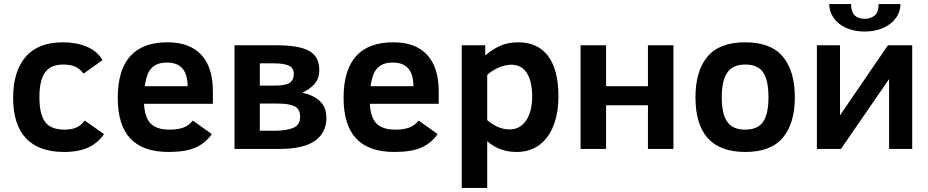

<svg xmlns="http://www.w3.org/2000/svg" viewBox="-20 -736 4588 949"><path d="M494.1 -73.2Q464.8 -29.8 417 -7.3Q369.1 15.1 295.9 15.1Q171.9 15.1 108.4 -52.5Q44.9 -120.1 44.9 -252.9Q44.9 -382.3 106.4 -454.6Q168 -526.9 291 -526.9Q356.9 -526.9 408.4 -505.4Q460 -483.9 486.8 -439L393.1 -372.1Q376 -395 353 -406Q330.1 -417 293.9 -417Q229.5 -417 202.1 -377.4Q174.8 -337.9 174.8 -254.9Q174.8 -171.9 202.9 -133.5Q231 -95.2 298.8 -95.2Q328.1 -95.2 352.5 -103.5Q377 -111.8 398.9 -140.1Z M691.9 -223.1Q695.3 -154.8 725.1 -125Q754.9 -95.2 818.8 -95.2Q856 -95.2 884 -104.5Q912.1 -113.8 933.1 -140.1L1026.9 -73.2Q996.1 -28.8 947 -6.8Q897.9 15.1 813 15.1Q686.5 15.1 624.3 -51.3Q562 -117.7 562 -252Q562 -526.9 808.1 -526.9Q917.5 -526.9 974.9 -465.1Q1032.2 -403.3 1032.2 -285.2V-223.1ZM907.2 -310.1Q907.2 -426.8 805.2 -426.8Q771.5 -426.8 750 -415.3Q728.5 -403.8 715.6 -381.1Q702.6 -358.4 695.3 -310.1Z M1593.3 -152.8Q1593.3 -80.1 1536.6 -40Q1480 0 1363.3 0H1139.2V-512.2H1347.2Q1459 -512.2 1508.5 -484.1Q1558.1 -456.1 1558.1 -390.1Q1558.1 -346.2 1532.7 -319.1Q1507.3 -292 1474.1 -277.8Q1526.4 -267.1 1559.8 -237.5Q1593.3 -208 1593.3 -152.8ZM1432.1 -370.1Q1432.1 -400.9 1407.2 -411.9Q1382.3 -422.9 1333 -422.9H1264.2V-313H1338.4Q1391.1 -313 1411.6 -326.4Q1432.1 -339.8 1432.1 -370.1ZM1463.4 -159.2Q1463.4 -196.8 1436.3 -210.4Q1409.2 -224.1 1353 -224.1H1264.2V-89.8H1337.4Q1394 -89.8 1428.7 -103.5Q1463.4 -117.2 1463.4 -159.2Z M1808.1 -223.1Q1811.5 -154.8 1841.3 -125Q1871.1 -95.2 1935.1 -95.2Q1972.2 -95.2 2000.2 -104.5Q2028.3 -113.8 2049.3 -140.1L2143.1 -73.2Q2112.3 -28.8 2063.2 -6.8Q2014.2 15.1 1929.2 15.1Q1802.7 15.1 1740.5 -51.3Q1678.2 -117.7 1678.2 -252Q1678.2 -526.9 1924.3 -526.9Q2033.7 -526.9 2091.1 -465.1Q2148.4 -403.3 2148.4 -285.2V-223.1ZM2023.4 -310.1Q2023.4 -426.8 1921.4 -426.8Q1887.7 -426.8 1866.2 -415.3Q1844.7 -403.8 1831.8 -381.1Q1818.8 -358.4 1811.5 -310.1Z M2740.2 -259.8Q2740.2 -177.2 2715.3 -114.3Q2690.4 -51.3 2644 -18.1Q2597.7 15.1 2533.2 15.1Q2448.2 15.1 2388.2 -38.1V192.9H2262.2V-512.2H2378.4V-461.9Q2413.6 -492.2 2452.4 -509.5Q2491.2 -526.9 2541.5 -526.9Q2638.7 -526.9 2689.5 -458.5Q2740.2 -390.1 2740.2 -259.8ZM2610.4 -257.8Q2610.4 -332.5 2584.5 -374.3Q2558.6 -416 2507.3 -416Q2476.6 -416 2444.1 -401.6Q2411.6 -387.2 2388.2 -366.2V-142.1Q2408.2 -124 2437.7 -110.1Q2467.3 -96.2 2498.5 -96.2Q2550.3 -96.2 2580.3 -140.4Q2610.4 -184.6 2610.4 -257.8Z M3308.6 0H3182.6V-215.8H2975.6V0H2849.6V-512.2H2975.6V-310.1H3182.6V-512.2H3308.6Z M3908.7 -254.9Q3908.7 -127 3849.6 -55.9Q3790.5 15.1 3663.6 15.1Q3417.5 15.1 3417.5 -254.9Q3417.5 -384.8 3476.6 -455.8Q3535.6 -526.9 3663.6 -526.9Q3790.5 -526.9 3849.6 -455.8Q3908.7 -384.8 3908.7 -254.9ZM3778.3 -254.9Q3778.3 -339.4 3752 -378.2Q3725.6 -417 3663.6 -417Q3602.1 -417 3574.7 -377.2Q3547.4 -337.4 3547.4 -254.9Q3547.4 -172.9 3574.5 -134Q3601.6 -95.2 3663.6 -95.2Q3724.6 -95.2 3751.5 -133.5Q3778.3 -171.9 3778.3 -254.9Z M4136.7 0H4017.6V-512.2H4131.8V-166L4368.7 -512.2H4488.8V0H4374.5V-345.2ZM4430.7 -715.8Q4430.7 -678.2 4408.4 -647.2Q4386.2 -616.2 4345.9 -598.1Q4305.7 -580.1 4253.4 -580.1Q4203.1 -580.1 4163.1 -597.7Q4123 -615.2 4100.8 -647Q4078.6 -678.7 4078.6 -715.8H4186.5Q4186.5 -643.1 4254.4 -643.1Q4282.7 -643.1 4302.7 -658.9Q4322.8 -674.8 4322.8 -715.8Z"/></svg>

Font: Clear Sans
Style: Bold
Weight: 700
Foundry: Intel Corporation
Version: Version 1.00